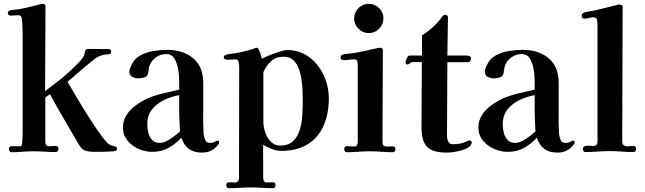

<svg xmlns="http://www.w3.org/2000/svg" viewBox="-20 -796 3390 1009"><path d="M595 -15Q595 -7 589.5 -4.5Q584 -2 578 -1Q554 1 530 1.5Q506 2 483 2Q470 2 455.5 1Q441 0 429 -4Q416 -8 407 -19Q398 -30 391 -42Q354 -107 316 -171Q278 -235 243 -301L218 -284V-54Q218 -36 225.5 -31Q233 -26 245.5 -27.5Q258 -29 273 -29Q287 -29 287 -13Q287 3 271 3Q242 3 213.5 1Q185 -1 156 -1Q127 -1 98 1.5Q69 4 40 4Q34 4 30.5 -1.5Q27 -7 27 -13Q27 -28 43 -28Q53 -28 62 -27.5Q71 -27 81 -27Q93 -27 95 -35Q97 -43 97 -53Q98 -67 98.5 -81Q99 -95 99 -108V-593Q99 -615 98.5 -636Q98 -657 97 -679Q96 -690 93.5 -703Q91 -716 76 -716Q66 -716 56.5 -715Q47 -714 37 -714Q21 -714 21 -728Q21 -738 32 -741Q44 -744 57 -745Q70 -746 82 -748Q110 -753 137.5 -760Q165 -767 193 -774Q196 -775 198.5 -775.5Q201 -776 204 -776Q219 -776 219 -763Q219 -651 218 -539.5Q217 -428 217 -317Q252 -344 288 -371.5Q324 -399 356 -430Q371 -445 387 -460.5Q403 -476 415 -493Q423 -504 424.5 -514.5Q426 -525 429.5 -532Q433 -539 446 -539Q472 -539 498 -538.5Q524 -538 549 -538Q564 -538 564 -525Q564 -514 557 -512Q550 -510 542 -510Q527 -510 510.5 -504Q494 -498 483 -490Q445 -461 408.5 -429.5Q372 -398 335 -366Q345 -349 365.5 -314Q386 -279 412 -236Q438 -193 465 -152Q492 -111 514.5 -80.5Q537 -50 550 -40Q559 -33 567 -31Q575 -29 585 -26Q595 -23 595 -15Z M926 -106Q923 -153 922 -200.5Q921 -248 922 -296Q881 -289 842.5 -270.5Q804 -252 779 -221Q754 -190 754 -142Q754 -122 759.5 -99Q765 -76 779.5 -60.5Q794 -45 819 -45Q837 -45 857 -55.5Q877 -66 895.5 -80Q914 -94 926 -106ZM1132 -47Q1132 -43 1128.5 -38Q1125 -33 1122 -30Q1091 6 1042 6Q999 6 973 -13Q947 -32 933 -72Q901 -38 864.5 -18Q828 2 779 2Q744 2 708.5 -13.5Q673 -29 649.5 -58Q626 -87 626 -125Q626 -163 645.5 -192.5Q665 -222 695 -243.5Q725 -265 756 -279Q796 -296 838 -305.5Q880 -315 922 -325V-329Q922 -347 921.5 -377.5Q921 -408 915 -438.5Q909 -469 895 -490.5Q881 -512 854 -512Q823 -512 798.5 -494Q774 -476 764 -446Q762 -437 761 -428.5Q760 -420 758 -411Q756 -395 739.5 -389.5Q723 -384 709 -384Q692 -384 676 -391.5Q660 -399 660 -420Q660 -428 662.5 -434.5Q665 -441 668 -448Q684 -486 716 -504Q748 -522 786.5 -528Q825 -534 860 -534Q942 -534 995 -490Q1048 -446 1048 -360V-209Q1047 -181 1047.5 -151.5Q1048 -122 1050 -93Q1052 -76 1058 -60.5Q1064 -45 1085 -45Q1099 -45 1108.5 -51Q1118 -57 1126 -57Q1130 -57 1131 -53Q1132 -49 1132 -47Z M1571 -266Q1571 -287 1570 -316.5Q1569 -346 1564.5 -377.5Q1560 -409 1549.5 -436.5Q1539 -464 1520 -481Q1501 -498 1471 -498Q1431 -498 1405.5 -475Q1380 -452 1364 -417V-156Q1364 -131 1373.5 -101.5Q1383 -72 1403 -51.5Q1423 -31 1453 -31Q1497 -31 1521.5 -55.5Q1546 -80 1556.5 -117Q1567 -154 1569 -194.5Q1571 -235 1571 -266ZM1708 -280Q1708 -199 1681 -136.5Q1654 -74 1598 -38.5Q1542 -3 1456 -3Q1434 -3 1407.5 -13.5Q1381 -24 1363 -35Q1363 -13 1362.5 9.5Q1362 32 1363 55V136Q1363 145 1366.5 154Q1370 163 1381 163Q1389 163 1397.5 162.5Q1406 162 1414 162Q1428 162 1428 177Q1428 193 1413 193Q1385 193 1357 191Q1329 189 1300 189Q1271 189 1241 191Q1211 193 1182 193Q1175 193 1172 187.5Q1169 182 1169 177Q1169 162 1184 162Q1192 162 1200 162.5Q1208 163 1215 163Q1226 163 1231 155.5Q1236 148 1236 138Q1236 -8 1236.5 -154.5Q1237 -301 1237 -447Q1237 -458 1234 -471Q1231 -484 1216 -484Q1206 -484 1196.5 -483Q1187 -482 1177 -482Q1171 -482 1163.5 -484.5Q1156 -487 1156 -495Q1156 -501 1160 -504Q1164 -507 1169 -508Q1180 -512 1192 -513Q1204 -514 1215 -516Q1266 -525 1313 -540Q1317 -542 1321 -543.5Q1325 -545 1329 -545Q1336 -545 1341.5 -533Q1347 -521 1350.5 -507Q1354 -493 1356 -487Q1370 -495 1396 -505.5Q1422 -516 1448.5 -524.5Q1475 -533 1490 -533Q1541 -533 1581 -511Q1621 -489 1649.5 -452.5Q1678 -416 1693 -371Q1708 -326 1708 -280Z M2058 -12Q2058 4 2042 4Q2013 4 1983 1.5Q1953 -1 1923 -1Q1893 -1 1862.5 1.5Q1832 4 1802 4Q1795 4 1792 -1.5Q1789 -7 1789 -12Q1789 -28 1804 -28Q1814 -28 1823 -27Q1832 -26 1841 -26Q1853 -26 1856.5 -34Q1860 -42 1860 -52V-449Q1860 -459 1858 -471.5Q1856 -484 1842 -484Q1829 -484 1815 -482Q1801 -480 1787 -480Q1781 -480 1775.5 -483Q1770 -486 1770 -493Q1770 -506 1783 -510Q1794 -512 1806.5 -513.5Q1819 -515 1830 -516Q1865 -521 1898.5 -528.5Q1932 -536 1966 -544Q1969 -544 1972 -544.5Q1975 -545 1977 -545Q1992 -545 1992 -533Q1992 -413 1991 -292.5Q1990 -172 1990 -52Q1990 -34 1998 -29.5Q2006 -25 2018.5 -26Q2031 -27 2044 -27Q2058 -27 2058 -12ZM1995 -699Q1995 -668 1972.5 -645Q1950 -622 1918 -622Q1887 -622 1864 -645Q1841 -668 1841 -699Q1841 -731 1864 -753.5Q1887 -776 1918 -776Q1950 -776 1972.5 -753.5Q1995 -731 1995 -699Z M2459 -48Q2459 -34 2444.5 -23.5Q2430 -13 2408.5 -6.5Q2387 0 2365 3Q2343 6 2328 6Q2253 6 2224 -24.5Q2195 -55 2195 -126Q2195 -212 2196 -298Q2197 -384 2197 -470H2151Q2141 -470 2134 -463.5Q2127 -457 2121 -457Q2111 -457 2111 -467Q2111 -471 2115 -482Q2119 -493 2121 -496Q2124 -502 2127 -503Q2130 -504 2136 -504H2198V-611Q2223 -625 2253 -652Q2283 -679 2299 -702Q2302 -707 2307 -712.5Q2312 -718 2319 -718Q2335 -718 2334 -704L2331 -504H2434Q2442 -504 2448.5 -500.5Q2455 -497 2455 -488Q2455 -469 2434 -469H2331L2329 -83Q2329 -67 2335.5 -52.5Q2342 -38 2361 -38Q2378 -38 2395.5 -41Q2413 -44 2428 -51Q2433 -53 2437.5 -55.5Q2442 -58 2447 -58Q2459 -58 2459 -48Z M2794 -106Q2791 -153 2790 -200.5Q2789 -248 2790 -296Q2749 -289 2710.5 -270.5Q2672 -252 2647 -221Q2622 -190 2622 -142Q2622 -122 2627.5 -99Q2633 -76 2647.5 -60.5Q2662 -45 2687 -45Q2705 -45 2725 -55.5Q2745 -66 2763.5 -80Q2782 -94 2794 -106ZM3000 -47Q3000 -43 2996.5 -38Q2993 -33 2990 -30Q2959 6 2910 6Q2867 6 2841 -13Q2815 -32 2801 -72Q2769 -38 2732.5 -18Q2696 2 2647 2Q2612 2 2576.5 -13.5Q2541 -29 2517.5 -58Q2494 -87 2494 -125Q2494 -163 2513.5 -192.5Q2533 -222 2563 -243.5Q2593 -265 2624 -279Q2664 -296 2706 -305.5Q2748 -315 2790 -325V-329Q2790 -347 2789.5 -377.5Q2789 -408 2783 -438.5Q2777 -469 2763 -490.5Q2749 -512 2722 -512Q2691 -512 2666.5 -494Q2642 -476 2632 -446Q2630 -437 2629 -428.5Q2628 -420 2626 -411Q2624 -395 2607.5 -389.5Q2591 -384 2577 -384Q2560 -384 2544 -391.5Q2528 -399 2528 -420Q2528 -428 2530.5 -434.5Q2533 -441 2536 -448Q2552 -486 2584 -504Q2616 -522 2654.5 -528Q2693 -534 2728 -534Q2810 -534 2863 -490Q2916 -446 2916 -360V-209Q2915 -181 2915.5 -151.5Q2916 -122 2918 -93Q2920 -76 2926 -60.5Q2932 -45 2953 -45Q2967 -45 2976.5 -51Q2986 -57 2994 -57Q2998 -57 2999 -53Q3000 -49 3000 -47Z M3323 -13Q3323 3 3307 3Q3276 3 3246 0.5Q3216 -2 3185 -2Q3153 -2 3120.5 0.5Q3088 3 3056 3Q3049 3 3046 -2.5Q3043 -8 3043 -14Q3043 -25 3053.5 -28Q3064 -31 3077.5 -30Q3091 -29 3098 -29Q3120 -29 3120 -53V-134Q3120 -266 3120 -397.5Q3120 -529 3120 -661Q3120 -672 3118 -688.5Q3116 -705 3099 -705Q3087 -705 3075.5 -701.5Q3064 -698 3052 -698Q3037 -698 3037 -714Q3037 -725 3050 -730Q3063 -734 3077.5 -736Q3092 -738 3105 -741Q3135 -748 3164.5 -755.5Q3194 -763 3223 -770Q3226 -771 3229 -771.5Q3232 -772 3235 -772Q3241 -772 3246.5 -769.5Q3252 -767 3252 -759Q3252 -583 3251 -406Q3250 -229 3250 -53Q3250 -36 3260 -31Q3270 -26 3284 -27.5Q3298 -29 3309 -29Q3323 -29 3323 -13Z"/></svg>

Font: Kaisei Decol
Style: Bold
Weight: 700
Designer: Font-Kai, 金井和夫
Foundry: KAZUO KANAI
Version: Version 5.003